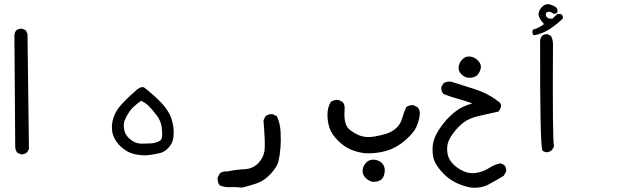

<svg xmlns="http://www.w3.org/2000/svg" viewBox="-20 -568 3040 917"><path d="M79.1 168.9 62.5 161.1Q52.7 148.4 52.7 131.8L48.8 -400.4Q49.8 -413.1 57.6 -422.9Q69.3 -432.6 86.9 -430.7L103.5 -422.9L111.3 -406.2L118.2 143.6L109.4 159.2Q96.7 170.9 79.1 168.9Z M645.5 171.9Q622.1 169.9 600.6 161.1Q579.1 152.3 557.6 132.8Q536.1 113.3 523.9 86.9Q511.7 60.5 515.1 25.9Q518.6 -8.8 539.1 -42Q559.6 -75.2 635.7 -141.6Q657.2 -157.2 669.4 -149.4Q681.6 -141.6 717.8 -108.9Q753.9 -76.2 771 -52.7Q788.1 -29.3 795.9 -9.3Q803.7 10.7 807.6 35.6Q811.5 60.5 808.1 88.4Q804.7 116.2 785.2 137.2Q765.6 158.2 744.1 163.1Q722.7 168 697.3 171.9Q671.9 175.8 645.5 171.9ZM745.1 103.5Q752 98.6 753.9 85.4Q755.9 72.3 752.4 40.5Q749 8.8 725.1 -21.5Q701.2 -51.8 687.5 -64.5Q673.8 -77.1 654.3 -86.9Q614.3 -58.6 598.6 -35.6Q583 -12.7 575.7 5.9Q568.4 24.4 572.8 48.8Q577.1 73.2 592.3 88.4Q607.4 103.5 623 110.8Q638.7 118.2 658.7 118.2Q678.7 118.2 701.7 116.7Q724.6 115.2 745.1 103.5Z M1136.7 328.1Q1102.5 324.2 1077.6 325.7Q1052.7 327.1 1029.3 317.4Q1017.6 301.8 1019.5 280.3L1029.3 260.7Q1043 249 1064.5 251Q1106.4 242.2 1147 240.2Q1187.5 238.3 1212.9 211.9Q1238.3 185.5 1243.2 152.8Q1248 120.1 1238.3 6.8L1248 -12.7Q1261.7 -24.4 1283.2 -22.5L1302.7 -12.7Q1318.4 22.5 1320.3 63.5Q1322.3 104.5 1319.3 140.1Q1316.4 175.8 1309.6 203.1Q1302.7 230.5 1271.5 263.7Q1240.2 296.9 1203.6 308.6Q1167 320.3 1136.7 328.1Z M1760.7 300.8Q1741.2 296.9 1725.6 281.2Q1710 265.6 1711.9 244.1Q1713.9 222.7 1730.5 207Q1747.1 191.4 1772 195.3Q1796.9 199.2 1809.1 216.8Q1821.3 234.4 1816.4 259.3Q1811.5 284.2 1796.9 292.5Q1782.2 300.8 1760.7 300.8ZM1725.6 164.1Q1690.4 160.2 1658.2 147.5Q1626 134.8 1594.7 104Q1563.5 73.2 1553.7 43Q1543.9 12.7 1543.9 -20.5Q1543.9 -53.7 1559.6 -81.1Q1575.2 -92.8 1596.7 -90.8L1616.2 -81.1Q1627.9 -67.4 1626 -45.9Q1619.1 30.3 1653.8 54.7Q1688.5 79.1 1713.9 84Q1739.3 88.9 1768.1 84Q1796.9 79.1 1823.2 71.3Q1849.6 63.5 1871.1 44.9Q1892.6 26.4 1900.4 -2Q1908.2 -30.3 1919.9 -55.7Q1933.6 -67.4 1955.1 -65.4L1974.6 -55.7Q1988.3 -40 1984.4 -16.6Q1980.5 12.7 1967.8 40Q1955.1 67.4 1914.1 103Q1873 138.7 1825.7 152.3Q1778.3 166 1725.6 164.1Z M2230.5 328.1Q2192.4 321.3 2159.2 305.2Q2126 289.1 2100.1 263.2Q2074.2 237.3 2059.6 210.9Q2044.9 184.6 2045.9 141.6Q2046.9 98.6 2073.2 56.6Q2099.6 14.6 2129.9 -13.7Q2160.2 -42 2184.1 -54.2Q2208 -66.4 2235.4 -74.2Q2201.2 -86.9 2167 -96.2Q2132.8 -105.5 2097.7 -119.1Q2085.9 -132.8 2087.9 -152.3L2096.7 -168.9Q2113.3 -181.6 2135.7 -177.7Q2192.4 -159.2 2250.5 -141.1Q2308.6 -123 2358.4 -85Q2386.7 -67.4 2360.4 -35.2Q2310.5 -24.4 2265.1 -13.7Q2219.7 -2.9 2193.4 17.6Q2167 38.1 2145.5 66.9Q2124 95.7 2118.7 117.2Q2113.3 138.7 2117.2 164.6Q2121.1 190.4 2141.1 212.4Q2161.1 234.4 2192.4 249Q2223.6 263.7 2257.3 257.3Q2291 251 2316.9 233.9Q2342.8 216.8 2372.1 211.9L2388.7 220.7Q2399.4 232.4 2397.5 251L2385.7 271.5Q2349.6 293.9 2313.5 313Q2277.3 332 2230.5 328.1ZM2217.8 -196.3Q2199.2 -198.2 2184.1 -212.9Q2168.9 -227.5 2170.4 -247.6Q2171.9 -267.6 2188 -284.2Q2204.1 -300.8 2226.1 -297.9Q2248 -294.9 2264.6 -276.9Q2281.2 -258.8 2275.4 -238.3Q2269.5 -217.8 2256.8 -207Q2244.1 -196.3 2217.8 -196.3Z M2591.8 159.2Q2579.1 158.2 2570.3 150.4Q2558.6 118.2 2559.6 -376Q2561.5 -387.7 2568.4 -396.5Q2579.1 -406.2 2596.7 -404.3L2611.3 -396.5Q2622.1 -377 2621.1 -352.5Q2618.2 97.7 2626 131.8L2616.2 148.4Q2605.5 158.2 2591.8 159.2ZM2531.2 -399.4 2526.4 -402.3Q2521.5 -411.1 2523.4 -421.9L2526.4 -426.8Q2553.7 -433.6 2578.1 -453.1Q2549.8 -484.4 2552.2 -503.4Q2554.7 -522.5 2571.3 -537.6Q2587.9 -552.7 2607.9 -546.4Q2627.9 -540 2636.2 -532.2Q2644.5 -524.4 2642.6 -510.7Q2634.8 -499 2622.1 -502.9Q2609.4 -514.6 2596.2 -511.2Q2583 -507.8 2587.9 -492.7Q2592.8 -477.5 2618.2 -478.5L2641.6 -501H2659.2Q2670.9 -493.2 2668 -479.5Q2637.7 -450.2 2604.5 -428.7Q2571.3 -407.2 2531.2 -399.4Z"/></svg>

Font: JasonHandwriting2
Style: Regular
Weight: 400
Version: Version 1.05.10